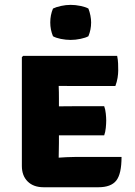

<svg xmlns="http://www.w3.org/2000/svg" viewBox="-20 -786 568 808"><path d="M491.5 -125.5Q491.5 -54 469.2 -26Q447 2 394 2H163.5Q121 2 96.5 -22.2Q72 -46.5 72 -87.5V-545.5L77.5 -551H473Q476.5 -534 477 -518.5Q477.5 -503 477.5 -489Q477.5 -475.5 474.8 -458.5Q472 -441.5 465.5 -424H290.5Q269.5 -424 227 -424.5Q227.5 -409 227.8 -398Q228 -387 228 -371.5V-338.5Q269.5 -339 290.5 -339H418.5Q423.5 -325.5 425.2 -308.2Q427 -291 427 -279Q427 -265 425.2 -247.8Q423.5 -230.5 418.5 -216.5H290.5Q281 -216.5 264 -216.5Q247 -216.5 228 -216.5V-184Q228 -165.5 227.5 -153.5Q227 -141.5 227 -123.5V-122.5Q244.5 -123.5 259.5 -124.5Q274.5 -125.5 296 -125.5ZM191.5 -691.5Q191.5 -722.5 203 -750Q216 -756.5 236.8 -761Q257.5 -765.5 277.5 -765.5Q297.5 -765.5 319 -761Q340.5 -756.5 352 -750Q357.5 -736 360.5 -720.5Q363.5 -705 363.5 -691.5Q363.5 -661 352 -633.5Q340.5 -627 319 -622.5Q297.5 -618 277.5 -618Q257.5 -618 236.2 -622.2Q215 -626.5 203 -633.5Q191.5 -661 191.5 -691.5Z"/></svg>

Font: Signika SC
Style: Bold
Weight: 700
Designer: Anna Giedryś
Foundry: Anna Giedryś
Version: Version 2.000; ttfautohint (v1.8.3) -l 8 -r 50 -G 200 -x 9 -